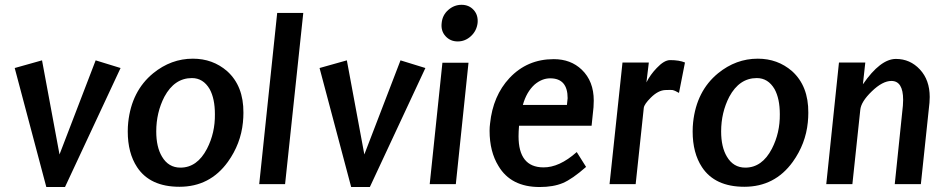

<svg xmlns="http://www.w3.org/2000/svg" viewBox="-20 -751 3865 783"><path d="M168.9 11.7 40 -473.6 151.4 -504.9 222.7 -121.1 370.1 -504.9 471.7 -473.6 245.1 11.7Z M502.9 -252Q516.6 -379.9 604.5 -452.1Q677.7 -511.7 766.6 -511.7Q847.7 -511.7 906.2 -460.9Q973.6 -400.4 972.7 -291Q972.7 -272.5 970.7 -252Q961.9 -164.1 909.2 -90.8Q835.9 10.7 711.9 10.7Q591.8 10.7 539.1 -69.3Q501 -127 501 -214.8Q501 -234.4 502.9 -252ZM617.2 -214.8Q617.2 -151.4 640.6 -112.3Q667 -67.4 715.8 -67.4Q784.2 -67.4 824.2 -144.5Q857.4 -209 856.4 -285.2Q856.4 -348.6 835 -387.7Q808.6 -432.6 762.7 -432.6Q691.4 -432.6 650.4 -356.4Q617.2 -292 617.2 -214.8Z M1110.4 -698.2H1216.8L1142.6 0H1037.1Z M1412.1 11.7 1283.2 -473.6 1394.5 -504.9 1465.8 -121.1 1613.3 -504.9 1714.8 -473.6 1488.3 11.7Z M1781.2 -657.2Q1784.2 -689.5 1808.1 -710.4Q1832 -731.4 1862.3 -731.4Q1892.6 -731.4 1911.6 -710.4Q1930.7 -689.5 1927.7 -657.2Q1923.8 -625 1900.4 -603.5Q1877 -582 1846.7 -582Q1816.4 -582 1796.9 -603.5Q1777.3 -625 1781.2 -657.2ZM1784.2 -495.1H1890.6L1838.9 0H1732.4Z M2195.3 -68.4Q2260.7 -67.4 2332 -130.9L2370.1 -70.3Q2313.5 -20.5 2274.9 -4.4Q2236.3 11.7 2180.7 11.7Q2063.5 11.7 2012.7 -74.2Q1976.6 -132.8 1976.6 -217.8Q1976.6 -233.4 1978.5 -247.1Q1990.2 -360.4 2057.6 -432.6Q2129.9 -509.8 2238.3 -509.8Q2307.6 -509.8 2352.5 -466.8Q2401.4 -419.9 2401.4 -340.8Q2401.4 -327.1 2400.4 -313.5L2392.6 -238.3H2096.7Q2094.7 -213.9 2094.7 -195.3Q2094.7 -69.3 2195.3 -68.4ZM2292 -323.2Q2293.9 -337.9 2294.9 -350.6Q2294.9 -431.6 2223.6 -431.6Q2190.4 -431.6 2160.2 -406.2Q2127 -376 2112.3 -323.2Z M2693.4 -383.8Q2664.1 -382.8 2633.8 -352.5Q2607.4 -326.2 2605.5 -311.5L2572.3 0H2465.8L2518.6 -496.1H2626L2616.2 -415Q2631.8 -446.3 2658.2 -473.6Q2688.5 -505.9 2712.9 -505.9Q2750 -505.9 2773.4 -496.1L2749 -372.1Q2732.4 -381.8 2722.7 -383.8Q2718.8 -384.8 2693.4 -383.8Z M2806.6 -252Q2820.3 -379.9 2908.2 -452.1Q2981.4 -511.7 3070.3 -511.7Q3151.4 -511.7 3210 -460.9Q3277.3 -400.4 3276.4 -291Q3276.4 -272.5 3274.4 -252Q3265.6 -164.1 3212.9 -90.8Q3139.6 10.7 3015.6 10.7Q2895.5 10.7 2842.8 -69.3Q2804.7 -127 2804.7 -214.8Q2804.7 -234.4 2806.6 -252ZM2920.9 -214.8Q2920.9 -151.4 2944.3 -112.3Q2970.7 -67.4 3019.5 -67.4Q3087.9 -67.4 3127.9 -144.5Q3161.1 -209 3160.2 -285.2Q3160.2 -348.6 3138.7 -387.7Q3112.3 -432.6 3066.4 -432.6Q2995.1 -432.6 2954.1 -356.4Q2920.9 -292 2920.9 -214.8Z M3662.1 -320.3Q3663.1 -333 3663.1 -343.8Q3663.1 -420.9 3615.2 -420.9Q3579.1 -420.9 3535.2 -378.4Q3491.2 -335.9 3488.3 -302.7L3456.1 0H3349.6L3401.4 -496.1H3508.8L3499 -407.2Q3570.3 -510.7 3633.8 -510.7Q3691.4 -510.7 3731.4 -467.8Q3771.5 -424.8 3771.5 -355.5Q3771.5 -344.7 3770.5 -332L3735.4 0H3628.9Z"/></svg>

Font: Puritan
Style: BoldItalic
Weight: 700
Version: 2.1